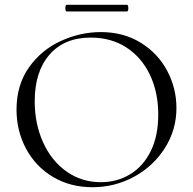

<svg xmlns="http://www.w3.org/2000/svg" viewBox="-20 -770 806 802"><path d="M49 -312Q49 -415 101 -488.5Q153 -562 234.5 -599Q316 -636 401 -636Q496 -636 568 -591.5Q640 -547 678.5 -474Q717 -401 717 -319Q717 -228 669 -152Q621 -76 540.5 -32Q460 12 366 12Q273 12 200.5 -31.5Q128 -75 88.5 -149.5Q49 -224 49 -312ZM641 -291Q641 -385 606 -458Q571 -531 507.5 -572Q444 -613 359 -613Q249 -613 187 -542Q125 -471 125 -347Q125 -253 160 -175.5Q195 -98 258 -53.5Q321 -9 401 -9Q469 -9 523.5 -42Q578 -75 609.5 -138.5Q641 -202 641 -291ZM253 -736Q253 -750 259 -750H510Q516 -750 516 -736Q516 -722 510 -722H259Q253 -722 253 -736Z"/></svg>

Font: Cormorant
Style: Regular
Weight: 400
Designer: Christian Thalmann (Catharsis Fonts)
Foundry: Catharsis Fonts
Version: Version 4.000